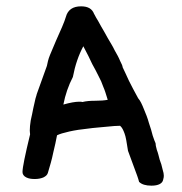

<svg xmlns="http://www.w3.org/2000/svg" viewBox="-20 -558 576 606"><path d="M495 9C493 21 480 28 458 28C440 28 427 24 419 16C416 4 411 -9 405 -25C399 -42 392 -61 384 -82C380 -108 377 -127 373 -137C369 -148 365 -156 359 -161C349 -161 335 -160 316 -158C298 -156 278 -155 257 -152C237 -150 217 -147 199 -143C181 -139 168 -135 160 -131C157 -115 153 -96 148 -76C144 -56 138 -35 131 -12C129 -6 125 -2 117 2C110 5 101 7 90 7C80 7 71 6 63 2C55 -2 51 -8 51 -15C51 -29 59 -68 75 -134C75 -137 74 -141 74 -146C74 -155 75 -165 77 -178C80 -192 83 -204 85 -216C88 -228 90 -239 92 -247C95 -256 96 -261 96 -261L128 -350C130 -359 132 -371 138 -385C144 -400 151 -415 157 -430C164 -446 170 -459 176 -473C182 -487 186 -498 188 -505C194 -527 210 -538 236 -538C258 -538 271 -530 277 -514C277 -514 279 -511 283 -503C287 -496 293 -487 299 -475C306 -464 312 -452 320 -438C328 -424 336 -412 342 -399C349 -387 355 -376 359 -366C364 -356 367 -350 367 -346C373 -334 379 -320 387 -303C395 -287 405 -268 416 -248C423 -240 428 -229 434 -214C440 -200 446 -185 450 -170C455 -156 459 -142 462 -130C466 -118 469 -110 471 -106C471 -102 472 -95 475 -85C479 -75 481 -65 484 -54C488 -44 491 -34 493 -24C496 -15 497 -8 497 -4C497 -1 497 3 495 9ZM320 -243C315 -259 311 -273 306 -284C302 -296 297 -307 291 -318C285 -330 279 -342 271 -356C264 -371 255 -390 243 -412C228 -384 217 -352 210 -315C196 -288 186 -259 180 -228C201 -234 218 -237 230 -237C235 -237 238 -237 240 -236C252 -239 265 -240 281 -240C297 -240 310 -241 320 -243Z"/></svg>

Font: Gaegu
Style: Bold
Weight: 700
Designer: JIKJI
Foundry: JIKJI
Version: Version 1.00